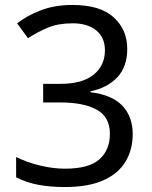

<svg xmlns="http://www.w3.org/2000/svg" viewBox="-20 -744 612 774"><path d="M493 -547Q493 -475 453 -432.5Q413 -390 345 -376V-372Q431 -362 473 -318Q515 -274 515 -203Q515 -141 486 -92.5Q457 -44 396.5 -17Q336 10 241 10Q185 10 137 1.5Q89 -7 45 -29V-111Q90 -89 142 -76.5Q194 -64 242 -64Q338 -64 380.5 -101.5Q423 -139 423 -205Q423 -272 370.5 -301.5Q318 -331 223 -331H154V-406H224Q312 -406 357.5 -443Q403 -480 403 -541Q403 -593 368 -621.5Q333 -650 273 -650Q215 -650 174 -633Q133 -616 93 -590L49 -650Q87 -680 143.5 -702Q200 -724 272 -724Q384 -724 438.5 -674Q493 -624 493 -547Z"/></svg>

Font: Noto Sans Multani
Style: Regular
Weight: 400
Designer: Monotype Design Team
Foundry: Monotype Imaging Inc.
Version: Version 2.002; ttfautohint (v1.8.4.7-5d5b)